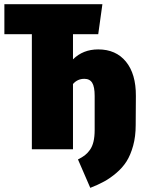

<svg xmlns="http://www.w3.org/2000/svg" viewBox="-20 -716 684 921"><path d="M451.2 -479Q536.1 -479 584.2 -420.2Q632.3 -361.3 631.8 -255.9L630.9 -115.2Q630.9 -61.5 618.7 -17.1Q606.4 27.3 587.2 57.9Q567.9 88.4 538.3 113.5Q508.8 138.7 479.7 154.5Q450.7 170.4 413.1 185.1L354 48.8Q373.5 39.1 386.7 29.1Q399.9 19 411.4 2.9Q422.9 -13.2 428.5 -36.9Q434.1 -60.5 434.1 -92.8V-255.9Q434.1 -299.3 422.4 -318.6Q410.6 -337.9 384.8 -337.9Q351.6 -337.9 330.1 -313V0H132.8V-551.8H1V-695.8H471.2L451.2 -551.8H330.1V-431.2Q377.9 -479 451.2 -479Z"/></svg>

Font: Fira Sans Compressed Heavy
Style: Regular
Weight: 900
Width: 1
Designer: Carrois Corporate & Edenspiekermann AG
Foundry: Carrois Corporate GbR & Edenspiekermann AG
Version: Version 4.203;PS 004.203;hotconv 1.0.88;makeotf.lib2.5.64775